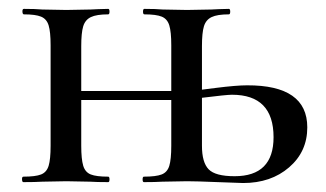

<svg xmlns="http://www.w3.org/2000/svg" viewBox="-20 -406 727 428"><path d="M497.1 -194.8Q484.9 -194.8 430.2 -188V-81.1Q430.2 -43.9 445.1 -28.6Q460 -13.2 502.9 -13.2Q589.8 -13.2 589.8 -100.1Q589.8 -194.8 497.1 -194.8ZM665 -122.1Q665 -67.9 624.5 -33Q584 2 522 2L465.8 0Q418 -2 397 -2L341.8 -1Q326.7 0 300.8 0Q297.9 0 297.9 -6.1Q297.9 -12.2 300.8 -12.2Q327.6 -12.2 340.3 -17.1Q353 -22 357.4 -36.4Q361.8 -50.8 361.8 -81.1V-183.1H161.1V-81.1Q161.1 -51.3 165.5 -36.6Q169.9 -22 182.4 -17.1Q194.8 -12.2 221.2 -12.2Q224.1 -12.2 224.1 -6.1Q224.1 0 221.2 0Q195.3 0 181.2 -1L127.9 -2L74.2 -1Q59.1 0 32.2 0Q29.3 0 29.1 -6.1Q28.8 -12.2 32.2 -12.2Q59.1 -12.2 71.5 -17.1Q84 -22 88.4 -36.4Q92.8 -50.8 92.8 -81.1V-305.2Q92.8 -335 88.4 -349.4Q84 -363.8 71.5 -368.9Q59.1 -374 33.2 -374Q30.3 -374 30 -380.1Q29.8 -386.2 33.2 -386.2Q59.1 -386.2 74.2 -384.8L127.9 -383.8L182.1 -384.8Q196.3 -385.7 221.2 -386.2Q224.1 -386.2 224.1 -380.1Q224.1 -374 221.2 -374Q195.3 -374 182.6 -367.9Q169.9 -361.8 165.5 -347.4Q161.1 -333 161.1 -303.2V-203.1H361.8V-305.2Q361.8 -335 357.4 -349.4Q353 -363.8 340.6 -368.9Q328.1 -374 301.8 -374Q298.8 -374 298.8 -380.1Q298.8 -386.2 301.8 -386.2Q327.6 -386.2 342.8 -384.8L397 -383.8L451.2 -384.8Q465.3 -385.7 490.2 -386.2Q493.2 -386.2 493.2 -380.1Q493.2 -374 490.2 -374Q464.4 -374 451.7 -367.9Q439 -361.8 434.6 -347.4Q430.2 -333 430.2 -303.2V-206.1L460.9 -210Q506.8 -215.8 530.8 -215.8Q665 -216.3 665 -122.1Z"/></svg>

Font: Cormorant-Medium
Style: Regular
Weight: 500
Designer: Christian Thalmann (Catharsis Fonts)
Version: Version 3.000